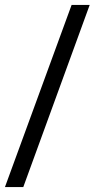

<svg xmlns="http://www.w3.org/2000/svg" viewBox="-28 -748 382 775"><path d="M261 -728H334L66 7H-8Z"/></svg>

Font: Rosario Light Medium
Style: Regular
Weight: 500
Version: Version 1.101; ttfautohint (v1.8.1.43-b0c9)